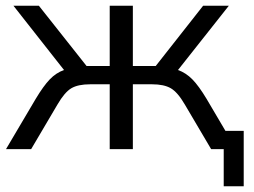

<svg xmlns="http://www.w3.org/2000/svg" viewBox="-20 -522 890 672"><path d="M1 0 105 -176Q132 -221 154 -244Q176 -267 204 -277L27 -502H116L283 -291H364V-502H445V-291H525L691 -502H781L603 -277Q631 -267 653.5 -244Q676 -221 703 -176L769 -64H833V130H763V0H719L627 -156Q602 -199 578 -213Q554 -227 512 -227H445V0H364V-227H296Q253 -227 229.5 -213Q206 -199 181 -156L89 0Z"/></svg>

Font: Winston
Style: Regular
Weight: 400
Designer: Original fonts by Vernon Adams / Changes by Cristiano Sobral
Foundry: Original fonts by Vernon Adams / Changes by Cristiano Sobral
Version: Version 2.503;July 17, 2020;FontCreator 13.0.0.2655 64-bit